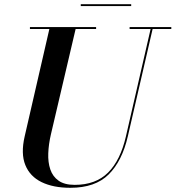

<svg xmlns="http://www.w3.org/2000/svg" viewBox="-20 -879 836 914"><path d="M364.5 -859H604.5V-850H364.5ZM122.5 -750H437.5V-741H340L222.5 -240Q211.5 -193 209.8 -149.8Q208 -106.5 219.5 -72.5Q231 -38.5 259 -18.8Q287 1 335.5 1Q436 1 494.8 -57.8Q553.5 -116.5 579.5 -230L697 -741H597V-750H795.5V-741H706.5L588.5 -230Q561.5 -112.5 497.5 -48.8Q433.5 15 315 15Q233.5 15 178 -12Q122.5 -39 100.5 -93.5Q78.5 -148 97.5 -230L215 -741H122.5Z"/></svg>

Font: Bodoni* 24pt Medium
Style: Italic
Weight: 500
Italic angle: -13°
Version: Version 2.3